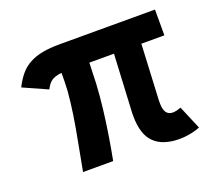

<svg xmlns="http://www.w3.org/2000/svg" viewBox="-96 -650 876 784"><g transform="rotate(-20 342.0 -257.5)"><path d="M558 8Q527 8 499 -0.5Q471 -9 451.5 -28Q432 -47 423 -76.5Q414 -106 414 -143Q414 -150 414 -158L427 -411H320Q319 -368 317 -323Q314 -268 307.5 -213.5Q301 -159 292.5 -105.5Q284 -52 274 0H143Q155 -66 166 -122.5Q177 -179 185 -231.5Q193 -284 197 -333Q199 -372 199 -410Q189 -410 182 -408Q168 -405 158.5 -399.5Q149 -394 142 -385Q135 -376 129 -364L24 -411Q39 -441 57 -462.5Q75 -484 100 -497.5Q125 -511 157 -517Q189 -523 229 -523H646V-411H546L534 -169Q534 -163 534 -157Q534 -129 543.5 -116Q553 -103 571 -103Q580 -103 589.5 -105.5Q599 -108 607 -111L650 -9Q640 -4 614 2Q588 8 558 8Z"/></g></svg>

Font: Rising Sun
Style: Bold
Weight: 700
Designer: Matt McInerney, Pablo Impallari, Rodrigo Fuenzalida (Raleway font), Stephen Hutchings (Greek), Cristiano Sobral (main ch
Foundry: The Rising Sun Project Authors
Version: Version 4.327; ttfautohint (v1.8.4.7-5d5b-dirty)